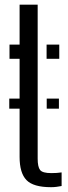

<svg xmlns="http://www.w3.org/2000/svg" viewBox="-20 -790 290 818"><path d="M19.5 -327V-370H63.5V-539.5H20.5V-600H63.5V-770H140.5V-114Q140.5 -79 150.8 -65.8Q161 -52.5 198.5 -52.5Q212.5 -52.5 221.5 -53.2Q230.5 -54 242.5 -55.5V2.5Q232.5 4.5 221 6Q209.5 7.5 197.5 7.5Q122 7.5 92.8 -22.8Q63.5 -53 63.5 -121.5V-327ZM178.5 -539.5V-600H232.5V-539.5ZM179 -327V-370H231V-327Z"/></svg>

Font: Big Shoulders Stencil Display Thin Medium
Style: Regular
Weight: 500
Version: Version 2.001